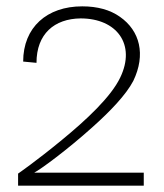

<svg xmlns="http://www.w3.org/2000/svg" viewBox="-20 -585 518 605"><path d="M433 0V-41H88C109 -52 192 -113 271 -184C327 -234 377 -286 400 -330C440 -413 421 -488 358 -532C327 -554 287 -565 239 -565C128 -565 53 -499 53 -391L95 -387C95 -478 151 -526 234 -527C348 -527 409 -445 359 -341C330 -280 253 -208 175 -144C95 -78 37 -38 37 -38V0Z"/></svg>

Font: OSH Darker Grotesque
Style: Regular
Weight: 400
Designer: Gabriel Lam
Foundry: TypeRant
Version: Version 1.000;Glyphs 3.1.1 (3148)